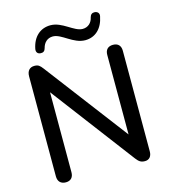

<svg xmlns="http://www.w3.org/2000/svg" viewBox="-133 -1033 1009 1144"><g transform="rotate(-15 371.5 -460.5)"><path d="M186 -775C201 -774 211 -782 215 -798C223 -830 245 -853 280 -853C333 -853 388 -781 462 -781C524 -781 569 -823 583 -895C588 -915 575 -927 558 -928C543 -929 532 -921 528 -905C521 -872 498 -850 464 -850C411 -850 356 -921 283 -921C220 -921 174 -880 160 -808C156 -787 168 -775 186 -775ZM131 7C161 7 178 -11 178 -43V-536L565 -24C582 -2 594 7 619 7C645 7 661 -11 661 -42V-663C661 -694 644 -712 613 -712C582 -712 565 -694 565 -663V-172L178 -682C161 -704 152 -712 128 -712C100 -712 82 -694 82 -660V-43C82 -11 100 7 131 7Z"/></g></svg>

Font: Nunito SemiBold
Style: Regular
Weight: 600
Designer: Vernon Adams
Foundry: Vernon Adams
Version: Version 3.602